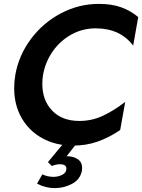

<svg xmlns="http://www.w3.org/2000/svg" viewBox="-20 -736 732 989"><path d="M389 -113Q300 -113 249 -166Q198 -219 198 -304Q198 -329 202 -352Q214 -418 252 -472Q290 -526 347.5 -558Q405 -590 473 -590Q599 -590 666 -501L692 -648Q653 -681 604 -698.5Q555 -716 490 -716Q386 -716 294 -667.5Q202 -619 139.5 -535.5Q77 -452 59 -351Q53 -315 53 -282Q53 -196 91 -129Q129 -62 198 -24Q267 14 356 14Q424 14 482.5 -6.5Q541 -27 599 -66L625 -211Q562 -163 506.5 -138Q451 -113 389 -113ZM377 0H309L227 99L247 119Q270 110 287 110Q322 110 322 132Q322 154 300.5 164.5Q279 175 256 175Q225 175 198 162L171 210Q214 233 262 233Q309 233 351 211Q393 189 402 143Q403 138 403 129Q403 99 380.5 84Q358 69 328 69H323Z"/></svg>

Font: Geom SemiBold
Style: Bold Italic
Weight: 600
Italic angle: -10°
Version: Version 1.102